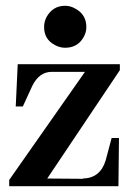

<svg xmlns="http://www.w3.org/2000/svg" viewBox="-20 -641 449 661"><path d="M142.6 -26.4 392.6 -399.4V-419.9H41L34.2 -274.4H58.6L91.8 -346.7Q115.2 -392.6 156.2 -393.6H272.5L11.7 -21.5V0H387.7L389.6 -166H364.3L343.8 -88.9Q325.2 -27.3 264.6 -26.4L267.6 -25.4ZM277.3 -547.9Q277.3 -590.8 239.3 -611.3Q222.7 -621.1 204.1 -621.1Q162.1 -621.1 140.6 -583Q131.8 -566.4 131.8 -547.9Q131.8 -504.9 169.9 -485.4Q186.5 -476.6 204.1 -476.6Q247.1 -476.6 267.6 -512.7Q277.3 -529.3 277.3 -547.9Z"/></svg>

Font: Abhaya Libre ExtraBold
Style: Regular
Weight: 800
Designer: Pushpananda Ekanayake, Sol Matas, Pathum Egodawatta
Foundry: Mooniak
Version: Version 1.050 ; ttfautohint (v1.6)